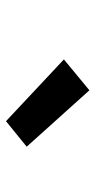

<svg xmlns="http://www.w3.org/2000/svg" viewBox="141 -1004 318 640"><g transform="rotate(90 300.0 -684.0)"><path d="M384 -545 178 -738 281 -823 469 -614Z"/></g></svg>

Font: Iosevka Slab XBdEx
Style: Italic
Weight: 800
Width: 7
Italic angle: -9°
Monospace: yes
Designer: Belleve Invis
Foundry: Belleve Invis
Version: Version 11.1.1; ttfautohint (v1.8.3)